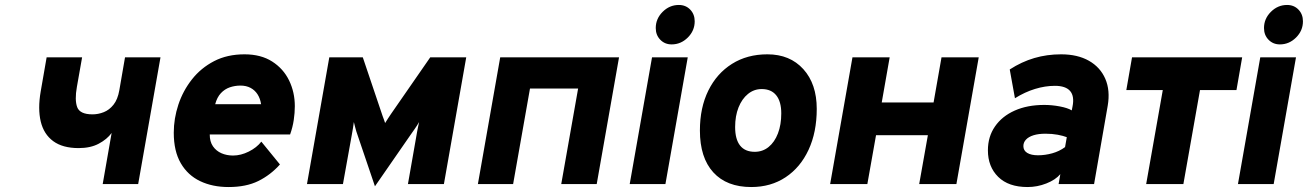

<svg xmlns="http://www.w3.org/2000/svg" viewBox="-20 -742 5272 774"><path d="M394 0 430 -206Q411.5 -180.5 378.2 -162.8Q345 -145 297 -145Q232.5 -145 194.5 -173Q156.5 -201 144.2 -252.2Q132 -303.5 144 -373L168 -511H311L290 -392Q280.5 -339 291.2 -310Q302 -281 353 -281Q376 -281 398.2 -289.8Q420.5 -298.5 437.5 -319.8Q454.5 -341 461 -378L484 -511H627L537 0Z M901.5 12Q836.5 12 786.8 -11.8Q737 -35.5 708.8 -84Q680.5 -132.5 680.5 -207Q680.5 -264 699 -320Q717.5 -376 753.8 -422Q790 -468 843 -495.5Q896 -523 965.5 -523Q1032 -523 1077.2 -494Q1122.5 -465 1145.5 -417.5Q1168.5 -370 1168.5 -314Q1168.5 -287 1164.2 -258.2Q1160 -229.5 1149.5 -200H825.5Q825.5 -171 838.5 -152.2Q851.5 -133.5 872.8 -124.2Q894 -115 919.5 -115Q951 -115 983 -131Q1015 -147 1033.5 -171L1108.5 -79Q1070.5 -36.5 1021.2 -12.2Q972 12 901.5 12ZM847.5 -322H1032.5Q1029 -345 1018.2 -361.8Q1007.5 -378.5 990 -387.8Q972.5 -397 949.5 -397Q927 -397 906.5 -390Q886 -383 870.5 -366.5Q855 -350 847.5 -322Z M1491.5 9 1416.5 -212Q1414.5 -219 1412 -228.2Q1409.5 -237.5 1406.5 -250Q1405 -239 1403 -226Q1401 -213 1398.5 -200L1362.5 0H1217.5L1307.5 -511H1442.5L1522.5 -274Q1525 -267.5 1527.8 -259.8Q1530.5 -252 1532.5 -246Q1538 -255 1544 -264.2Q1550 -273.5 1556.5 -283L1714.5 -511H1859.5L1769.5 0H1624.5L1661.5 -211Q1663 -219.5 1664.8 -228Q1666.5 -236.5 1669.5 -250Q1661.5 -236 1651.5 -221.8Q1641.5 -207.5 1635.5 -199Z M1906.5 0 1996.5 -511H2475.5L2385.5 0H2242.5L2310.5 -385H2116.5L2048.5 0Z M2518.5 0 2608.5 -511H2752.5L2662.5 0ZM2687.5 -563Q2660 -563 2641.8 -581.8Q2623.5 -600.5 2623.5 -629Q2623.5 -666.5 2651.2 -694.2Q2679 -722 2716.5 -722Q2744.5 -722 2762.5 -703.2Q2780.5 -684.5 2780.5 -656Q2780.5 -618.5 2752.8 -590.8Q2725 -563 2687.5 -563Z M3008.5 12Q2909.5 12 2855.5 -47.2Q2801.5 -106.5 2801.5 -216Q2801.5 -308 2835.5 -377Q2869.5 -446 2930.8 -484.5Q2992 -523 3073.5 -523Q3164.5 -523 3218.5 -463.2Q3272.5 -403.5 3272.5 -303Q3272.5 -209 3239.5 -138Q3206.5 -67 3147 -27.5Q3087.5 12 3008.5 12ZM3022.5 -130Q3054.5 -130 3078.5 -149.5Q3102.5 -169 3116 -204Q3129.5 -239 3129.5 -285Q3129.5 -332.5 3109.2 -357.8Q3089 -383 3050.5 -383Q3019.5 -383 2995.2 -363.2Q2971 -343.5 2957.2 -309Q2943.5 -274.5 2943.5 -230Q2943.5 -180.5 2963.5 -155.2Q2983.5 -130 3022.5 -130Z M3326.5 0 3416.5 -511H3566.5L3534.5 -329H3743.5L3775.5 -511H3925.5L3835.5 0H3685.5L3720.5 -197H3511.5L3476.5 0Z M4122.5 12Q4045.5 12 4004 -29Q3962.5 -70 3962.5 -136Q3962.5 -191 3991 -232.2Q4019.5 -273.5 4070.5 -296.2Q4121.5 -319 4189.5 -319Q4220.5 -319 4252.2 -313Q4284 -307 4300.5 -297L4303.5 -312Q4312 -354 4294 -375Q4276 -396 4232.5 -396Q4193.5 -396 4152.5 -383.5Q4111.5 -371 4071.5 -346L4050.5 -462Q4098.5 -493 4149.5 -508Q4200.5 -523 4257.5 -523Q4324 -523 4369.8 -497Q4415.5 -471 4435.8 -424.2Q4456 -377.5 4445.5 -316L4390.5 0H4247.5L4254.5 -40Q4235 -17 4198.2 -2.5Q4161.5 12 4122.5 12ZM4164.5 -116Q4193 -116 4221.8 -124Q4250.5 -132 4273.5 -149L4280.5 -189Q4266.5 -194.5 4244 -198.8Q4221.5 -203 4194.5 -203Q4166.5 -203 4146.5 -196.8Q4126.5 -190.5 4116 -179.2Q4105.5 -168 4105.5 -153Q4105.5 -135 4121.2 -125.5Q4137 -116 4164.5 -116Z M4600.5 0 4667.5 -379H4520.5L4543.5 -511H4987.5L4964.5 -379H4817.5L4750.5 0Z M4970.5 0 5060.5 -511H5204.5L5114.5 0ZM5139.5 -563Q5112 -563 5093.8 -581.8Q5075.5 -600.5 5075.5 -629Q5075.5 -666.5 5103.2 -694.2Q5131 -722 5168.5 -722Q5196.5 -722 5214.5 -703.2Q5232.5 -684.5 5232.5 -656Q5232.5 -618.5 5204.8 -590.8Q5177 -563 5139.5 -563Z"/></svg>

Font: Overpass Black
Style: Italic
Weight: 900
Italic angle: -10°
Designer: Delve Withrington, Dave Bailey, Thomas Jockin
Foundry: Delve Fonts LLC
Version: Version 4.000